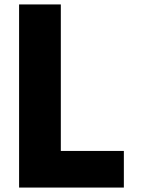

<svg xmlns="http://www.w3.org/2000/svg" viewBox="-20 -845 644 865"><path d="M254 -825H66V0H538V-165H254Z"/></svg>

Font: Sztylet
Style: Bd
Weight: 700
Foundry: Cannot Into Space Fonts, PlusOne Fonts
Version: Version 0.12